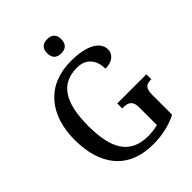

<svg xmlns="http://www.w3.org/2000/svg" viewBox="-259 -1059 1202 1202"><g transform="rotate(-45 342.0 -458.0)"><path d="M378 -800C412 -800 440 -817 440 -863C440 -910 412 -926 378 -926C342 -926 315 -910 315 -863C315 -817 342 -800 378 -800ZM382 10C463 10 530 -6 596 -38V-214C596 -276 619 -287 656 -287H661V-331H403V-287H410C452 -287 483 -276 483 -218V-60C458 -53 426 -49 396 -49C235 -49 175 -159 175 -358C175 -558 234 -668 383 -668C471 -668 505 -604 505 -537C564 -537 602 -567 602 -611C602 -675 530 -724 386 -724C167 -724 53 -574 53 -358C53 -137 159 10 382 10Z"/></g></svg>

Font: Noto Serif Bengali SemiCondensed
Style: Regular
Weight: 400
Width: 4
Designer: Juan Bruce, Universal Thirst, Indian Type Foundry and the Monotype Design Team.
Foundry: Monotype Imaging Inc.
Version: Version 2.003